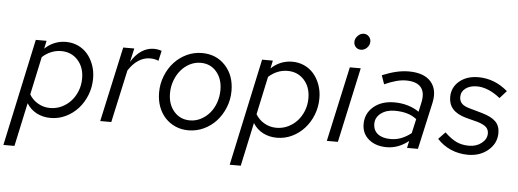

<svg xmlns="http://www.w3.org/2000/svg" viewBox="-78 -874 3356 1245"><g transform="rotate(5 1600.5 -252.0)"><path d="M-22 209 128 -488H198L187 -436Q215 -463 250 -477.5Q285 -492 325 -492Q367 -492 403 -475.5Q439 -459 464.5 -429.5Q490 -400 505 -359Q520 -318 520 -271Q520 -214 500 -163Q480 -112 445.5 -74Q411 -36 365 -14Q319 8 267 8Q217 8 176.5 -13Q136 -34 111 -74L50 209ZM299 -430Q265 -430 233.5 -417Q202 -404 176 -380L123 -133Q142 -99 178.5 -77.5Q215 -56 258 -56Q298 -56 333 -72.5Q368 -89 393.5 -117Q419 -145 434 -183Q449 -221 449 -265Q449 -338 407 -384Q365 -430 299 -430Z M590 0 697 -488H769L749 -399Q777 -446 815 -471.5Q853 -497 896 -497Q909 -497 923.5 -494.5Q938 -492 947 -488L932 -422Q923 -427 907.5 -430Q892 -433 877 -433Q837 -433 801 -409.5Q765 -386 737 -342L662 0Z M954 -218Q954 -275 974.5 -326.5Q995 -378 1029.5 -415.5Q1064 -453 1110.5 -475Q1157 -497 1210 -497Q1303 -497 1362 -433Q1421 -369 1421 -269Q1421 -212 1400.5 -161Q1380 -110 1345.5 -72Q1311 -34 1264 -12Q1217 10 1164 10Q1118 10 1079.5 -7Q1041 -24 1013 -54Q985 -84 969.5 -126Q954 -168 954 -218ZM1168 -55Q1206 -55 1239 -72Q1272 -89 1296.5 -117.5Q1321 -146 1335 -185.5Q1349 -225 1349 -269Q1349 -341 1309.5 -387Q1270 -433 1207 -433Q1169 -433 1136 -416Q1103 -399 1078.5 -370Q1054 -341 1039.5 -302Q1025 -263 1025 -219Q1025 -147 1065 -101Q1105 -55 1168 -55Z M1451 209 1601 -488H1671L1660 -436Q1688 -463 1723 -477.5Q1758 -492 1798 -492Q1840 -492 1876 -475.5Q1912 -459 1937.5 -429.5Q1963 -400 1978 -359Q1993 -318 1993 -271Q1993 -214 1973 -163Q1953 -112 1918.5 -74Q1884 -36 1838 -14Q1792 8 1740 8Q1690 8 1649.5 -13Q1609 -34 1584 -74L1523 209ZM1772 -430Q1738 -430 1706.5 -417Q1675 -404 1649 -380L1596 -133Q1615 -99 1651.5 -77.5Q1688 -56 1731 -56Q1771 -56 1806 -72.5Q1841 -89 1866.5 -117Q1892 -145 1907 -183Q1922 -221 1922 -265Q1922 -338 1880 -384Q1838 -430 1772 -430Z M2233 -608Q2213 -608 2200 -621.5Q2187 -635 2187 -655Q2187 -677 2204.5 -695Q2222 -713 2244 -713Q2263 -713 2276.5 -699Q2290 -685 2290 -666Q2290 -643 2273 -625.5Q2256 -608 2233 -608ZM2243 -488 2137 0H2065L2172 -488Z M2455 7Q2383 7 2338 -30.5Q2293 -68 2293 -130Q2293 -199 2345 -243Q2397 -287 2480 -287Q2527 -287 2568.5 -274.5Q2610 -262 2641 -240L2654 -299Q2669 -366 2640.5 -400.5Q2612 -435 2543 -435Q2513 -435 2479.5 -426Q2446 -417 2403 -398L2383 -455Q2431 -475 2473.5 -485Q2516 -495 2556 -495Q2654 -495 2699.5 -444Q2745 -393 2726 -305L2658 0H2587L2597 -46Q2563 -19 2527.5 -6Q2492 7 2455 7ZM2362 -138Q2362 -95 2392 -71.5Q2422 -48 2476 -48Q2512 -48 2544.5 -60.5Q2577 -73 2609 -98L2630 -191Q2602 -213 2567 -223Q2532 -233 2487 -233Q2433 -233 2397.5 -206Q2362 -179 2362 -138Z M2783 -76 2827 -122Q2870 -81 2905.5 -65Q2941 -49 2985 -49Q3034 -49 3067.5 -75.5Q3101 -102 3101 -139Q3101 -164 3084 -180Q3067 -196 3027 -208L2950 -228Q2893 -244 2865 -275Q2837 -306 2837 -353Q2837 -416 2885 -456.5Q2933 -497 3009 -497Q3061 -497 3109 -478.5Q3157 -460 3200 -423L3156 -374Q3120 -404 3080.5 -420.5Q3041 -437 3005 -437Q2959 -437 2930.5 -415.5Q2902 -394 2902 -360Q2902 -333 2918 -316.5Q2934 -300 2972 -290L3050 -268Q3113 -250 3141 -222Q3169 -194 3169 -148Q3169 -81 3116 -35.5Q3063 10 2984 10Q2925 10 2873.5 -12Q2822 -34 2783 -76Z"/></g></svg>

Font: Red Hat Text
Style: Italic
Weight: 400
Italic angle: -12°
Designer: Pentagram / MCKL
Foundry: Pentagram / MCKL
Version: Version 1.005; Red Hat Text Italic